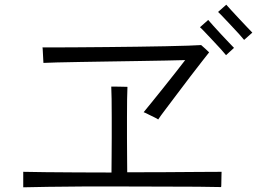

<svg xmlns="http://www.w3.org/2000/svg" viewBox="-20 -869 1095 818"><path d="M79 -71V-137Q116 -136 175 -135.5Q234 -135 306 -134.5Q378 -134 455 -134Q455 -160 455.5 -198.5Q456 -237 456 -281.5Q456 -326 456 -369.5Q456 -413 455.5 -447.5Q455 -482 454 -500Q460 -500 474.5 -500Q489 -500 503.5 -499.5Q518 -499 523 -499Q522 -481 521.5 -446.5Q521 -412 521 -369Q521 -326 521 -281Q521 -236 521.5 -197.5Q522 -159 522 -135Q607 -135 686 -135.5Q765 -136 827.5 -136.5Q890 -137 924 -137Q924 -133 923.5 -118.5Q923 -104 923 -90Q923 -76 922 -72Q887 -73 822.5 -73.5Q758 -74 676.5 -74Q595 -74 506.5 -74.5Q418 -75 335 -74.5Q252 -74 185 -73Q118 -72 79 -71ZM654 -360Q649 -364 636 -370Q623 -376 610.5 -382.5Q598 -389 592 -391Q603 -404 625.5 -432Q648 -460 675 -493.5Q702 -527 727 -559Q752 -591 769 -613Q737 -612 684.5 -611Q632 -610 569.5 -609Q507 -608 443 -607Q379 -606 321.5 -605Q264 -604 222.5 -603Q181 -602 165 -601Q165 -606 164 -620Q163 -634 162.5 -648.5Q162 -663 161 -667Q177 -667 217.5 -667Q258 -667 314.5 -667.5Q371 -668 436 -668.5Q501 -669 565 -670Q629 -671 685.5 -672Q742 -673 782 -674.5Q822 -676 837 -677Q842 -673 854.5 -661.5Q867 -650 871 -646Q863 -636 841.5 -608.5Q820 -581 792 -544.5Q764 -508 736 -470.5Q708 -433 685.5 -403.5Q663 -374 654 -360ZM1020 -699Q1013 -708 998 -724.5Q983 -741 965 -760Q947 -779 932 -795Q917 -811 909 -818L944 -849Q952 -840 967 -823.5Q982 -807 999.5 -788.5Q1017 -770 1032 -754Q1047 -738 1055 -730ZM943 -634Q936 -643 921 -659.5Q906 -676 888 -695Q870 -714 855 -730Q840 -746 832 -753L867 -784Q875 -775 889.5 -758.5Q904 -742 921.5 -723.5Q939 -705 954 -689Q969 -673 977 -665Z"/></svg>

Font: Zen Kaku Gothic Antique
Style: Regular
Weight: 400
Designer: Yoshimichi Ohira
Foundry: Positype
Version: Version 1.001